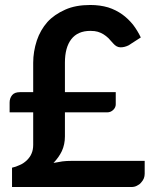

<svg xmlns="http://www.w3.org/2000/svg" viewBox="-20 -751 620 771"><path d="M18.6 -299.8V-339.4Q18.6 -356.4 28.8 -369.1Q38.6 -380.9 60.1 -380.9H113.3V-499Q113.3 -543.5 127.9 -588.4Q142.1 -630.4 170.4 -662.6Q197.3 -692.4 242.2 -712.4Q283.7 -731 342.8 -731Q381.3 -731 414.6 -721.2Q445.3 -711.4 471.2 -692.9Q493.7 -676.8 514.2 -651.9Q532.7 -627.4 545.4 -600.6L496.1 -568.8Q479 -560.5 462.9 -561Q447.3 -561.5 434.1 -577.1Q428.2 -584 415.5 -597.7Q405.8 -606.9 395.5 -613.3Q385.3 -619.6 372.6 -623.5Q360.8 -627 342.8 -627Q292 -627 266.1 -593.3Q240.7 -560.1 240.7 -499.5V-380.9H444.8V-332Q444.8 -319.8 435.1 -310.1Q424.8 -299.8 410.2 -299.8H240.7V-203.1Q240.7 -171.4 228.5 -144.5Q216.3 -119.1 194.8 -96.7Q220.2 -101.6 231 -103Q247.1 -105 268.1 -105H561V-53.2Q561 -43.5 557.6 -34.7Q554.7 -26.9 546.4 -17.6Q540 -9.8 529.3 -4.9Q520 0 507.3 0H28.3V-77.6Q43 -80.6 60.5 -88.9Q73.7 -94.2 87.9 -107.4Q101.1 -120.6 106.4 -133.8Q113.3 -148.9 113.3 -169.4V-299.8Z"/></svg>

Font: Lato-SemiBold
Style: Bold
Weight: 500
Designer: Lukasz Dziedzic with Adam Twardoch and Botio Nikoltchev
Foundry: tyPoland Lukasz Dziedzic
Version: ""